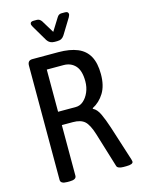

<svg xmlns="http://www.w3.org/2000/svg" viewBox="-133 -977 778 1055"><g transform="rotate(-15 256.5 -450.0)"><path d="M115 2Q77 2 77 -20V-670Q77 -700 104 -700H252Q317 -700 360.5 -682Q404 -664 425.5 -625Q447 -586 447 -523Q447 -458 421.5 -416.5Q396 -375 355 -354V-350Q377 -340 392.5 -307Q408 -274 424 -225L487 -28Q488 -24 489 -20Q490 -16 490 -14Q490 2 451 2H434Q420 2 409.5 -2Q399 -6 397 -14L337 -210Q319 -268 296.5 -288Q274 -308 230 -308H167V-20Q167 2 129 2ZM166 -384H267Q291 -384 310.5 -401Q330 -418 342 -446Q354 -474 354 -507Q354 -568 328.5 -596Q303 -624 261 -624H166ZM247 -760Q233 -760 222.5 -765.5Q212 -771 205 -782L153 -870Q151 -874 148.5 -879Q146 -884 146 -888Q146 -902 165 -902H184Q199 -902 210 -887L254 -815L299 -887Q308 -902 324 -902H344Q363 -902 363 -887Q363 -883 361 -879Q359 -875 357 -870L303 -782Q296 -771 286.5 -765.5Q277 -760 262 -760Z"/></g></svg>

Font: Asap Condensed VF Beta
Style: Regular
Weight: 400
Designer: Pablo Cosgaya
Foundry: Omnibus-Type
Version: Version 1.008